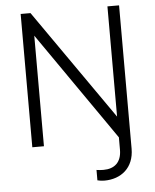

<svg xmlns="http://www.w3.org/2000/svg" viewBox="-62 -797 862 1069"><g transform="rotate(-5 368.5 -262.5)"><path d="M478 220C571 220 644 163 644 56V-745H579V-129L149 -745H94V0H159V-618L579 -13V56C579 127 539 160 478 160C466 160 451 159 439 157V215C449 218 466 220 478 220Z"/></g></svg>

Font: Mluvka Light
Style: Regular
Weight: 300
Designer: Modified by Jiří Krblich, Original typeface by Gumpita Rahayu
Foundry: Gumpita Rahayu & Jiří Krblich
Version: Version 2.000;Glyphs 3.1.1 (3134)